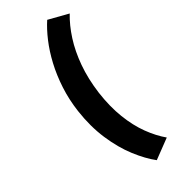

<svg xmlns="http://www.w3.org/2000/svg" viewBox="-295 -798 1007 1007"><g transform="rotate(-45 208.5 -294.5)"><path d="M86 -305Q95 -381 117.5 -449.5Q140 -518 171 -576Q202 -634 238 -680Q274 -726 310 -758L417 -698Q373 -656 335 -597Q297 -538 270 -463Q243 -388 231 -296Q220 -204 228.5 -126.5Q237 -49 260.5 13Q284 75 317 122L196 169Q160 121 130 49Q100 -23 87 -113Q74 -203 86 -305Z"/></g></svg>

Font: Josefin Sans Thin
Style: Bold Italic
Weight: 700
Italic angle: -7°
Version: Version 2.000